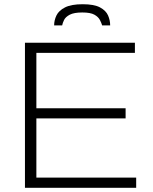

<svg xmlns="http://www.w3.org/2000/svg" viewBox="-20 -888 722 908"><path d="M98 0V-686H618V-638H152V-376H574V-328H152V-48H624V0ZM236 -768Q236 -792 247 -815Q258 -838 287.5 -853Q317 -868 371 -868Q425 -868 453 -853Q481 -838 491 -815Q501 -792 501 -768H463Q460 -779 452.5 -793.5Q445 -808 426.5 -818.5Q408 -829 369 -829Q330 -829 310 -818.5Q290 -808 283 -793.5Q276 -779 274 -768Z"/></svg>

Font: Archivo SemiBold Thin
Style: Regular
Weight: 250
Version: Version 2.001